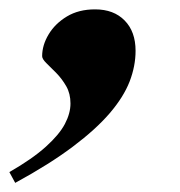

<svg xmlns="http://www.w3.org/2000/svg" viewBox="-97 -213 384 410"><path d="M-77 154.5Q-27.5 126 1 100.2Q29.5 74.5 41.5 51.8Q53.5 29 53.5 8Q53.5 -13 44.5 -28.8Q35.5 -44.5 23.5 -56.8Q11.5 -69 2.2 -78Q-7 -87 -7 -93Q-7 -116.5 6.8 -139.5Q20.5 -162.5 45.8 -177.8Q71 -193 106 -193Q146 -193 169.2 -169.2Q192.5 -145.5 192.5 -104.5Q192.5 -72 179.8 -39Q167 -6 137.5 28.5Q108 63 58.5 100.2Q9 137.5 -64.5 177.5Z"/></svg>

Font: Newsreader 60pt ExtraBold
Style: Italic
Weight: 800
Italic angle: -17°
Designer: Hugues Gentile
Foundry: Production Type
Version: Version 1.003